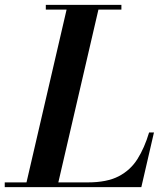

<svg xmlns="http://www.w3.org/2000/svg" viewBox="-66 -770 684 790"><path d="M38.5 0 212.5 -750H343.5L169.5 0ZM-46.5 0V-19.5H295Q373.5 -19.5 422 -44.5Q470.5 -69.5 499.5 -115.5Q528.5 -161.5 547.5 -225H567.5L515.5 0ZM122.5 -730.5V-750H433.5V-730.5Z"/></svg>

Font: Bodoni Moda 11pt SemiBold
Style: Italic
Weight: 600
Italic angle: -13°
Designer: Owen Earl
Foundry: indestructible type
Version: Version 2.004